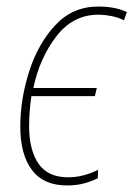

<svg xmlns="http://www.w3.org/2000/svg" viewBox="-20 -557 408 587"><path d="M279 -12 280 -38Q235 -15 188 -15Q126 -15 97.5 -57Q69 -99 69 -171Q69 -216 76 -263H270L276 -288H82Q101 -379 152 -445.5Q203 -512 280 -512Q299 -512 320 -508Q341 -504 359 -495L368 -520Q333 -537 280 -537Q202 -537 149 -480Q96 -423 69 -338Q42 -253 42 -170Q42 -85 77.5 -37.5Q113 10 185 10Q214 10 237.5 3.5Q261 -3 279 -12Z"/></svg>

Font: Noto Sans Display SemiCondensed Thin
Style: Italic
Weight: 250
Width: 4
Designer: Monotype Design team
Foundry: Monotype Imaging Inc.
Version: 1.000